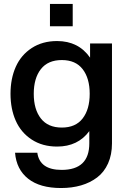

<svg xmlns="http://www.w3.org/2000/svg" viewBox="-20 -740 643 972"><path d="M289.1 211.9Q182.1 211.9 122.6 164.8Q63 117.7 56.2 33.2H168.9Q181.2 120.1 292 120.1Q432.1 120.1 432.1 -14.2V-76.2Q374.5 2 269 2Q194.8 2 140.6 -33.4Q86.4 -68.8 59.8 -128.7Q33.2 -188.5 33.2 -265.1Q33.2 -341.8 59.8 -401.6Q86.4 -461.4 140.6 -496.8Q194.8 -532.2 269 -532.2Q377.4 -532.2 436 -448.2V-520H546.9V-14.2Q546.9 43 527.1 87.2Q507.3 131.3 471.9 158.2Q436.5 185.1 390.4 198.5Q344.2 211.9 289.1 211.9ZM293 -94.2Q362.8 -94.2 398.4 -140.4Q434.1 -186.5 434.1 -265.1Q434.1 -343.8 398.4 -389.9Q362.8 -436 293 -436Q222.7 -436 186.8 -389.9Q150.9 -343.8 150.9 -265.1Q150.9 -186.5 186.8 -140.4Q222.7 -94.2 293 -94.2ZM232.9 -606.9V-720.2H348.1V-606.9Z"/></svg>

Font: Aspekta 550
Style: Regular
Weight: 550
Designer: Ivo Dolenc
Version: Version 2.000